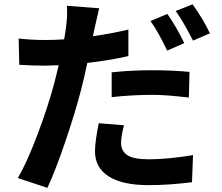

<svg xmlns="http://www.w3.org/2000/svg" viewBox="-20 -823 1040 899"><path d="M842.8 -621.1 762.7 -585.9Q720.7 -674.8 684.6 -724.6L763.7 -757.8Q810.5 -689.5 842.8 -621.1ZM502.9 -368.2V-484.4Q593.8 -494.1 693.4 -494.1Q790 -494.1 867.2 -486.3L864.3 -366.2Q758.8 -378.9 694.3 -378.9Q599.6 -378.9 502.9 -368.2ZM581.1 -684.6V-560.5Q498 -541 388.7 -528.3Q373 -453.1 359.4 -401.4Q331.1 -293 286.1 -160.6Q241.2 -28.3 202.1 56.6L63.5 10.7Q105.5 -60.5 155.3 -192.4Q205.1 -324.2 234.4 -434.6Q253.9 -511.7 254.9 -517.6Q208 -515.6 190.4 -515.6Q140.6 -515.6 70.3 -519.5L67.4 -642.6Q127 -635.7 192.4 -635.7Q234.4 -635.7 280.3 -638.7Q285.2 -664.1 289.1 -695.3Q296.9 -752 293 -795.9L444.3 -784.2Q433.6 -738.3 422.9 -690.4L415 -653.3Q498 -665 581.1 -684.6ZM442.4 -246.1 560.5 -236.3Q546.9 -185.5 546.9 -153.3Q546.9 -117.2 575.2 -97.2Q603.5 -77.1 677.7 -77.1Q764.6 -77.1 883.8 -96.7L878.9 30.3Q767.6 43.9 676.8 43.9Q552.7 43.9 488.8 2.9Q424.8 -38.1 424.8 -114.3Q424.8 -160.2 442.4 -246.1ZM802.7 -771.5 881.8 -802.7Q931.6 -733.4 962.9 -667L883.8 -632.8Q835 -727.5 802.7 -771.5Z"/></svg>

Font: Gen Shin Gothic Monospace Bold
Style: Bold
Weight: 700
Designer: [Source Han Sans]
Ryoko NISHIZUKA  (kana & ideographs); Paul D. Hunt (Latin, Greek & Cyrillic); Wenlong ZHANG  (bopomofo
Version: Version 1.002.20150607